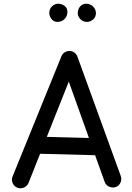

<svg xmlns="http://www.w3.org/2000/svg" viewBox="-20 -963 712 1033"><path d="M71.3 45.9Q54.2 38.1 47.4 20Q40.5 2 48.3 -15.1L311 -661.6Q319.3 -680.2 338.6 -686.5Q357.9 -692.9 375.5 -683.1Q390.1 -674.8 396 -659.7L629.4 -17.1Q636.2 0.5 628.7 18.3Q621.1 36.1 603.5 43Q585.9 49.3 568.1 41.7Q550.3 34.2 543.5 16.6L491.7 -127.9L195.8 -135.7L132.8 22.9Q125 40 106.7 46.9Q88.4 53.7 71.3 45.9ZM350.1 -523.9 231.9 -226.6 458.5 -220.7ZM496.1 -892.6Q496.1 -871.1 481 -858.2Q465.8 -845.2 447.3 -845.2Q426.3 -845.2 412.4 -860.1Q398.4 -875 398.4 -892.1Q398.4 -913.6 411.1 -928.2Q423.8 -942.9 442.9 -942.9Q465.3 -942.9 480.7 -928Q496.1 -913.1 496.1 -892.6ZM342.8 -899.4Q342.8 -876 327.4 -860.6Q312 -845.2 288.6 -845.2Q269 -845.2 257.1 -860.8Q245.1 -876.5 245.1 -894Q245.1 -914.1 259.3 -928.5Q273.4 -942.9 293.9 -942.9Q312 -942.9 327.4 -931.2Q342.8 -919.4 342.8 -899.4Z"/></svg>

Font: Mikhak-FD Medium
Style: Regular
Weight: 500
Designer: Amin Abedi
Version: Version 3.2